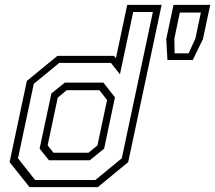

<svg xmlns="http://www.w3.org/2000/svg" viewBox="-20 -770 885 790"><path d="M382.5 0H101.5L19.5 -103L90.5 -437L216 -540H449L457 -530.5L503.5 -750H645L507.5 -103ZM349.5 -110.5H181.5L143 -158.5L191.5 -385.5L246.5 -430H405.5L453 -369.5L408.5 -158.5ZM344 -141.5 381 -172 420.5 -358.5 389 -399H254.5L217.5 -368L176 -172L200 -141.5ZM372.5 -29.5 481 -118.5 609 -720.5H528L473.5 -464.5L436.5 -511H223.5L119 -425L54 -118.5L124.5 -29.5ZM669 -523 664 -609 694 -750H845L815 -609L773 -523ZM698.5 -550.5H756L784 -611.5L806.5 -718.5H720L697.5 -611.5Z"/></svg>

Font: Tourney Light
Style: Italic
Weight: 300
Italic angle: -12°
Version: Version 1.015